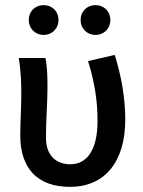

<svg xmlns="http://www.w3.org/2000/svg" viewBox="-20 -716 558 748"><path d="M92 -638C92 -606 116 -580 150 -580C184 -580 208 -606 208 -638C208 -671 184 -696 150 -696C116 -696 92 -671 92 -638ZM294 -638C294 -606 318 -580 352 -580C386 -580 410 -606 410 -638C410 -671 386 -696 352 -696C318 -696 294 -671 294 -638ZM59 -188C59 -61 125 12 253 12C386 12 468 -83 468 -250C468 -334 453 -419 427 -502L323 -478C351 -389 360 -315 360 -245C360 -129 317 -76 254 -76C203 -76 159 -106 159 -180C159 -243 165 -323 165 -373C165 -417 164 -456 157 -490H53C62 -438 63 -388 63 -349C63 -296 59 -241 59 -188Z"/></svg>

Font: Cambridge Sans Medium
Style: Regular
Weight: 500
Version: Version 2.020;PS 002.020;hotconv 1.0.88;makeotf.lib2.5.64775